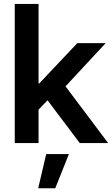

<svg xmlns="http://www.w3.org/2000/svg" viewBox="-20 -748 585 1004"><path d="M170.9 -163.6V-311H184.6L384.3 -522.5H532.7L293 -264.6H268.1ZM57.1 0V-727.5H181.6V0ZM397 0 218.3 -237.3 301.8 -324.2 545.4 0ZM179.7 236.3 221.7 57.6H340.3L269 236.3Z"/></svg>

Font: Inter 28pt SemiBold
Style: Regular
Weight: 600
Designer: Rasmus Andersson
Foundry: rsms
Version: Version 4.001;git-66647c0bb